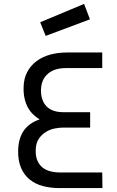

<svg xmlns="http://www.w3.org/2000/svg" viewBox="-20 -964 602 984"><path d="M411 -944 441 -865 214 -780 186 -850ZM505 0H286Q239 0 199.5 -10.5Q160 -21 131.5 -44.5Q103 -68 87.5 -104.5Q72 -141 73 -193Q74 -228 82.5 -254.5Q91 -281 105.5 -299.5Q120 -318 139.5 -331Q159 -344 183 -352Q165 -363 149.5 -378Q134 -393 123 -413Q112 -433 106 -459Q100 -485 101 -518Q102 -562 119.5 -595Q137 -628 167 -650.5Q197 -673 237 -684Q277 -695 324 -695H504V-615H317Q259 -615 225.5 -586Q192 -557 190 -505Q189 -450 218 -419.5Q247 -389 305 -389H442V-310H302Q284 -310 260.5 -305.5Q237 -301 215.5 -288Q194 -275 179 -253Q164 -231 163 -196Q162 -164 171.5 -141.5Q181 -119 198 -105.5Q215 -92 238.5 -86Q262 -80 290 -80H504Z"/></svg>

Font: Panefresco 500wt
Style: Regular
Weight: 700
Foundry: Campivisivi & Chank Co
Version: Version 1.001